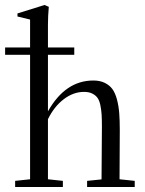

<svg xmlns="http://www.w3.org/2000/svg" viewBox="-36 -746 577 766"><path d="M24.4 0V-24.4L84 -30.8V-527.3H-15.6V-556.6H84V-668L33.7 -680.2V-692.4L141.6 -726.1L158.7 -718.8Q155.3 -681.2 155.3 -647.5V-556.6H260.3V-527.3H155.3V-301.8Q224.6 -424.8 336.4 -424.8Q362.8 -424.8 381.8 -415.5Q400.9 -406.2 412.4 -390.6Q423.8 -375 430.7 -348.9Q437.5 -322.8 439.7 -294.4Q441.9 -266.1 441.9 -226.1Q441.9 -159.7 440.9 -30.8L501.5 -24.4V0H311.5V-24.4L369.1 -30.3Q370.6 -239.7 370.6 -240.7Q370.6 -270.5 369.4 -289.3Q368.2 -308.1 364.3 -326.9Q360.4 -345.7 352.5 -356.2Q344.7 -366.7 331.5 -373Q318.4 -379.4 299.3 -379.4Q256.8 -379.4 218.5 -350.3Q180.2 -321.3 155.3 -270.5V-30.8L214.8 -24.4V0Z"/></svg>

Font: Elstob 18pt
Style: Regular
Weight: 400
Designer: Peter S. Baker
Version: Version 1.015